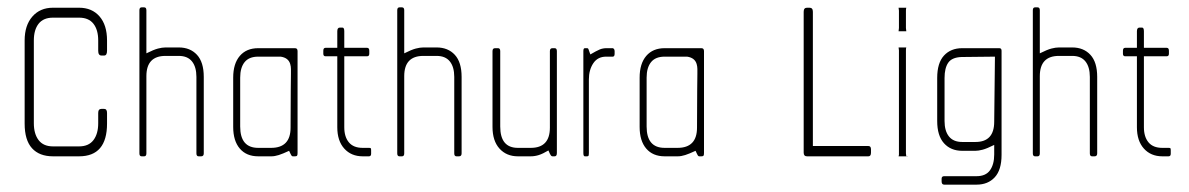

<svg xmlns="http://www.w3.org/2000/svg" viewBox="-20 -425 3232 522"><path d="M195 0H124Q87 0 67 -22Q47 -44 47 -89V-315Q47 -356 68 -380Q89 -404 124 -404H195Q230 -404 250.5 -380.5Q271 -357 271 -315V-287Q271 -274 263 -274H256Q247 -274 247 -287V-315Q247 -344 234 -360.5Q221 -377 195 -377H124Q98 -377 85 -360.5Q72 -344 72 -315V-90Q72 -61 85 -44Q98 -27 124 -27H195Q221 -27 234 -44Q247 -61 247 -90V-118Q247 -129 256 -129H263Q271 -129 271 -118V-89Q271 0 195 0Z M527 0H520Q514 0 514 -8V-216Q514 -243 502 -258Q490 -273 466 -273H430Q378 -273 378 -218V-8Q378 0 372 0H365Q359 0 359 -8V-397Q359 -405 365 -405H372Q378 -405 378 -397V-280Q398 -290 409.5 -293Q421 -296 430 -296H466Q497 -296 515.5 -276Q534 -256 534 -216V-8Q534 0 527 0Z M782 0H776Q774 0 772.5 -2Q771 -4 766 -15Q749 -7 738 -3.5Q727 0 718 0H682Q650 0 632 -21Q614 -42 614 -80V-214Q614 -252 632 -273Q650 -294 682 -294H782Q789 -294 789 -286V-9Q789 -3 787.5 -1.5Q786 0 782 0ZM769 -251Q764 -268 743 -271H682Q657 -271 645 -256Q633 -241 633 -214V-81Q633 -23 682 -23H717Q770 -23 770 -78Q770 -148 770.5 -180Q771 -212 771 -224Q771 -231 771 -237.5Q771 -244 769 -251Z M983 0H966Q935 0 916 -21Q897 -42 897 -79V-272H865Q859 -272 859 -279V-287Q859 -295 865 -295H897V-340Q897 -350 904 -350H911Q916 -350 916 -340V-295H978Q984 -295 984 -287V-279Q984 -272 978 -272H916V-79Q916 -53 928.5 -38Q941 -23 966 -23H983Q987 -23 988 -22Q989 -21 989 -16V-7Q989 0 983 0Z M1228 0H1221Q1215 0 1215 -8V-216Q1215 -243 1203 -258Q1191 -273 1167 -273H1131Q1079 -273 1079 -218V-8Q1079 0 1073 0H1066Q1060 0 1060 -8V-397Q1060 -405 1066 -405H1073Q1079 -405 1079 -397V-280Q1099 -290 1110.5 -293Q1122 -296 1131 -296H1167Q1198 -296 1216.5 -276Q1235 -256 1235 -216V-8Q1235 0 1228 0Z M1488 0H1482Q1480 0 1478 -2Q1476 -4 1471 -16Q1456 -7 1445 -3.5Q1434 0 1423 0H1388Q1357 0 1338 -21Q1319 -42 1319 -80V-286Q1319 -294 1326 -294H1334Q1340 -294 1340 -286V-81Q1340 -23 1388 -23H1423Q1475 -23 1475 -78V-286Q1475 -294 1482 -294H1488Q1494 -294 1494 -286V-9Q1494 0 1488 0Z M1646 -271H1628Q1605 -271 1593 -253Q1581 -235 1581 -209V-9Q1581 -2 1579.5 -1Q1578 0 1576 0H1570Q1566 0 1566 -9V-286Q1566 -294 1570 -294H1576Q1579 -294 1580 -291Q1581 -288 1585 -277Q1602 -287 1610.5 -290.5Q1619 -294 1629 -294H1646Q1647 -294 1649 -292Q1651 -290 1651 -286V-279Q1651 -271 1646 -271Z M1887 0H1881Q1879 0 1877.5 -2Q1876 -4 1871 -15Q1854 -7 1843 -3.5Q1832 0 1823 0H1787Q1755 0 1737 -21Q1719 -42 1719 -80V-214Q1719 -252 1737 -273Q1755 -294 1787 -294H1887Q1894 -294 1894 -286V-9Q1894 -3 1892.5 -1.5Q1891 0 1887 0ZM1874 -251Q1869 -268 1848 -271H1787Q1762 -271 1750 -256Q1738 -241 1738 -214V-81Q1738 -23 1787 -23H1822Q1875 -23 1875 -78Q1875 -148 1875.5 -180Q1876 -212 1876 -224Q1876 -231 1876 -237.5Q1876 -244 1874 -251Z M2341 0H2174Q2165 0 2165 -10V-393Q2165 -404 2174 -404H2181Q2190 -404 2190 -393V-28H2341Q2348 -28 2348 -19V-10Q2348 0 2341 0Z M2444 -404Q2443 -401 2443 -396V-349Q2443 -347 2443.5 -344.5Q2444 -342 2444 -340H2423Q2423 -342 2423.5 -344.5Q2424 -347 2424 -349V-396Q2424 -398 2423.5 -400Q2423 -402 2423 -404ZM2444 -296Q2443 -294 2443 -288V-8Q2443 -6 2443.5 -4Q2444 -2 2444 0Q2445 0 2446 1Q2447 2 2447 0H2423L2424 -4V-8V-288Q2424 -290 2423.5 -292Q2423 -294 2423 -296Z M2635 77H2547Q2540 77 2540 68V61Q2540 54 2547 54H2635Q2660 54 2671.5 38Q2683 22 2683 -5V-31Q2663 -21 2651.5 -18Q2640 -15 2632 -15H2596Q2565 -15 2546.5 -35.5Q2528 -56 2528 -96V-213Q2528 -254 2546.5 -274Q2565 -294 2596 -294H2697Q2703 -294 2703 -287V-4Q2703 37 2684.5 57Q2666 77 2635 77ZM2594 -270Q2568 -269 2558 -254.5Q2548 -240 2548 -213V-96Q2548 -69 2560 -54Q2572 -39 2596 -39H2632Q2683 -39 2683 -94L2685 -271Z M2956 0H2949Q2943 0 2943 -8V-216Q2943 -243 2931 -258Q2919 -273 2895 -273H2859Q2807 -273 2807 -218V-8Q2807 0 2801 0H2794Q2788 0 2788 -8V-397Q2788 -405 2794 -405H2801Q2807 -405 2807 -397V-280Q2827 -290 2838.5 -293Q2850 -296 2859 -296H2895Q2926 -296 2944.5 -276Q2963 -256 2963 -216V-8Q2963 0 2956 0Z M3157 0H3140Q3109 0 3090 -21Q3071 -42 3071 -79V-272H3039Q3033 -272 3033 -279V-287Q3033 -295 3039 -295H3071V-340Q3071 -350 3078 -350H3085Q3090 -350 3090 -340V-295H3152Q3158 -295 3158 -287V-279Q3158 -272 3152 -272H3090V-79Q3090 -53 3102.5 -38Q3115 -23 3140 -23H3157Q3161 -23 3162 -22Q3163 -21 3163 -16V-7Q3163 0 3157 0Z"/></svg>

Font: Chathura Light
Style: Regular
Weight: 300
Designer: Appaji Ambarisha Darbha
Foundry: Aditya Fonts
Version: Version 1.001 2016